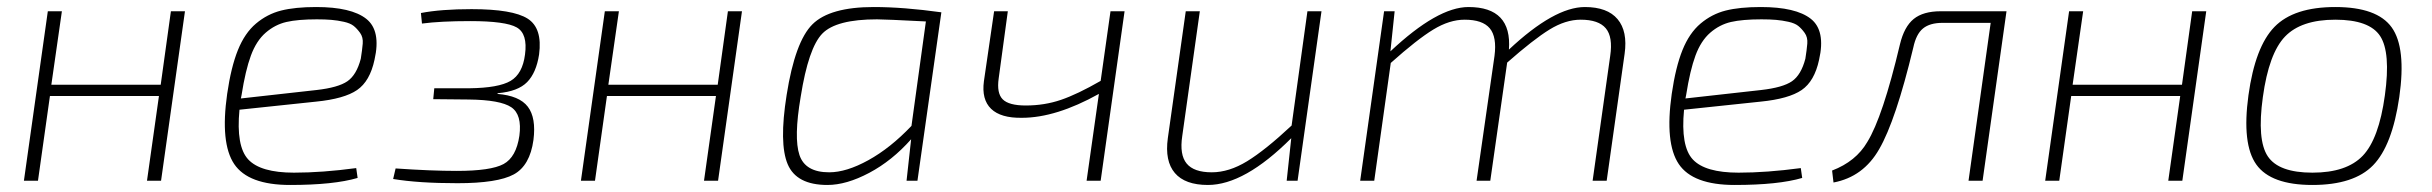

<svg xmlns="http://www.w3.org/2000/svg" viewBox="-20 -514 6916 546"><path d="M506 -482 438 0H398L432 -241H122L88 0H48L116 -482H156L126 -273H437L466 -482Z M993 -36 997 -8Q929 12 805 12Q686 12 646 -47.5Q606 -107 626 -247Q637 -323 656.5 -371.5Q676 -420 708 -447Q740 -474 779.5 -484Q819 -494 879 -494Q979 -494 1021.5 -460.5Q1064 -427 1045 -344Q1032 -283 995.5 -258Q959 -233 879 -225L661 -202Q651 -98 686 -60.5Q721 -23 816 -23Q896 -23 993 -36ZM665 -234 880 -258Q942 -265 968 -283Q994 -301 1006 -347Q1010 -372 1011.5 -390Q1013 -408 1004 -420.5Q995 -433 985.5 -440.5Q976 -448 958 -452Q940 -456 922.5 -457.5Q905 -459 881 -459Q827 -459 794.5 -451.5Q762 -444 735.5 -421Q709 -398 693.5 -356Q678 -314 667 -244Z M1180 -447 1177 -477Q1234 -488 1321 -488Q1438 -488 1480.5 -461Q1523 -434 1513 -359Q1505 -307 1479 -280.5Q1453 -254 1396 -249L1394 -247Q1457 -242 1481 -210.5Q1505 -179 1497 -116Q1487 -43 1441 -18Q1395 7 1281 7Q1170 7 1098 -5L1105 -35Q1206 -28 1279 -28Q1376 -28 1412 -47.5Q1448 -67 1457 -128Q1465 -188 1434 -209Q1403 -230 1313 -231L1212 -232L1215 -263H1315Q1398 -264 1432 -284Q1466 -304 1473 -359Q1481 -418 1449.5 -436Q1418 -454 1317 -454Q1233 -454 1180 -447Z M2090 -482 2022 0H1982L2016 -241H1706L1672 0H1632L1700 -482H1740L1710 -273H2021L2050 -482Z M2589 0H2558L2571 -118Q2517 -57 2452 -22.5Q2387 12 2333 12Q2245 12 2220 -47Q2195 -106 2217 -244Q2241 -396 2290.5 -445Q2340 -494 2465 -494Q2549 -494 2657 -479ZM2572 -156 2613 -453Q2497 -459 2474 -459Q2358 -459 2318.5 -418.5Q2279 -378 2257 -239Q2237 -122 2253.5 -73Q2270 -24 2338 -24Q2387 -24 2449.5 -58.5Q2512 -93 2572 -156Z M3178 -482 3110 0H3070L3105 -247Q2983 -179 2886 -179Q2826 -178 2798.5 -204.5Q2771 -231 2778 -283L2807 -482H2846L2820 -291Q2814 -249 2831.5 -231.5Q2849 -214 2897 -214Q2950 -214 2997 -230Q3044 -246 3110 -284L3138 -482Z M3738 -482 3670 0H3639L3652 -121Q3519 12 3415 12Q3350 12 3321 -22Q3292 -56 3301 -121L3352 -482H3392L3342 -127Q3334 -74 3354.5 -49Q3375 -24 3426 -24Q3475 -24 3526.5 -55.5Q3578 -87 3653 -157L3698 -482Z M3946 -482 3934 -368Q4068 -494 4156 -494Q4280 -494 4271 -373Q4400 -494 4487 -494Q4551 -494 4580 -459.5Q4609 -425 4600 -361L4549 0H4509L4559 -355Q4567 -409 4546.5 -433.5Q4526 -458 4475 -458Q4432 -458 4386.5 -430Q4341 -402 4266 -336L4218 0H4179L4230 -355Q4237 -409 4216.5 -433.5Q4196 -458 4145 -458Q4102 -458 4056 -430Q4010 -402 3935 -335L3888 0H3848L3916 -482Z M5101 -36 5105 -8Q5037 12 4913 12Q4794 12 4754 -47.5Q4714 -107 4734 -247Q4745 -323 4764.5 -371.5Q4784 -420 4816 -447Q4848 -474 4887.5 -484Q4927 -494 4987 -494Q5087 -494 5129.5 -460.5Q5172 -427 5153 -344Q5140 -283 5103.5 -258Q5067 -233 4987 -225L4769 -202Q4759 -98 4794 -60.5Q4829 -23 4924 -23Q5004 -23 5101 -36ZM4773 -234 4988 -258Q5050 -265 5076 -283Q5102 -301 5114 -347Q5118 -372 5119.5 -390Q5121 -408 5112 -420.5Q5103 -433 5093.5 -440.5Q5084 -448 5066 -452Q5048 -456 5030.5 -457.5Q5013 -459 4989 -459Q4935 -459 4902.5 -451.5Q4870 -444 4843.5 -421Q4817 -398 4801.5 -356Q4786 -314 4775 -244Z M5686 -482 5618 0H5578L5641 -449H5504Q5468 -449 5448.5 -433Q5429 -417 5421 -379Q5371 -171 5324 -90Q5279 -11 5194 5L5190 -29Q5258 -55 5290 -110Q5334 -181 5383 -388Q5395 -438 5422 -460Q5449 -482 5499 -482Z M6254 -482 6186 0H6146L6180 -241H5870L5836 0H5796L5864 -482H5904L5874 -273H6185L6214 -482Z M6621 -494Q6740 -494 6781.5 -436Q6823 -378 6803 -238Q6783 -100 6728.5 -44Q6674 12 6556 12Q6438 12 6396.5 -46Q6355 -104 6374 -243Q6393 -381 6448 -437.5Q6503 -494 6621 -494ZM6415 -238Q6398 -116 6429 -69.5Q6460 -23 6556 -23Q6653 -23 6699 -71Q6745 -119 6762 -243Q6779 -365 6748.5 -411.5Q6718 -458 6621 -458Q6524 -458 6478 -410Q6432 -362 6415 -238Z"/></svg>

Font: Exo 2.0 Extra Light
Style: Italic
Weight: 250
Italic angle: -8°
Designer: Natanael Gama
Version: Version 1.001;PS 001.001;hotconv 1.0.70;makeotf.lib2.5.58329